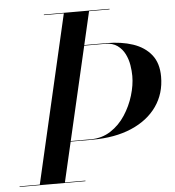

<svg xmlns="http://www.w3.org/2000/svg" viewBox="-81 -799 772 849"><g transform="rotate(-5 305.0 -375.0)"><path d="M61 0 234 -750H346L172.5 0ZM-28 0V-2.5H264V0ZM200.5 -180V-182.5H303.5Q353.5 -182.5 392.2 -207.8Q431 -233 457.2 -273.2Q483.5 -313.5 497.2 -359Q511 -404.5 511 -445.5Q511 -467.5 506.8 -493.8Q502.5 -520 490.8 -543.5Q479 -567 458 -582.2Q437 -597.5 403.5 -597.5H255.5V-600H410.5Q476 -600 527.2 -582.8Q578.5 -565.5 608 -528.5Q637.5 -491.5 637.5 -431.5Q637.5 -356.5 597.8 -299.8Q558 -243 484.5 -211.5Q411 -180 310.5 -180ZM145 -747.5V-750H436.5V-747.5Z"/></g></svg>

Font: Bodoni Moda 72pt Medium
Style: Italic
Weight: 500
Italic angle: -13°
Designer: Owen Earl
Foundry: indestructible type
Version: Version 2.004